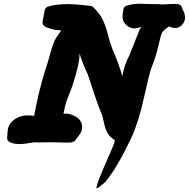

<svg xmlns="http://www.w3.org/2000/svg" viewBox="-20 -770 1009 1026"><path d="M331.1 -163.1Q358.4 -163.1 388.7 -144Q418.9 -125 418.9 -89.8Q418.9 -75.2 411.6 -61.5Q404.3 -47.9 395 -37.1Q385.7 -26.4 384.8 -23.4Q376 -7.8 344.7 -7.8Q337.9 -7.8 305.7 -8.8Q273.4 -9.8 247.1 -9.8Q210.9 -9.8 189.5 -8.8H184.6Q180.7 -9.8 172.9 -9.8Q161.1 -9.8 131.8 -4.9Q102.5 0 85 0Q53.7 0 31.2 -10.7Q14.6 -21.5 18.6 -38.1Q19.5 -42 20 -60.5Q20.5 -79.1 26.9 -95.2Q33.2 -111.3 48.8 -125Q81.1 -153.3 129.9 -153.3Q136.7 -153.3 144.5 -152.8Q152.3 -152.3 156.7 -151.4Q161.1 -150.4 162.1 -150.4Q165 -165 173.3 -206.1Q181.6 -247.1 187 -269.5Q192.4 -292 205.1 -338.4Q217.8 -384.8 235.4 -437.5Q241.2 -458 248.5 -483.9Q255.9 -509.8 258.8 -519.5Q261.7 -529.3 268.1 -544.4Q274.4 -559.6 282.2 -571.3Q290 -583 302.7 -600.6L304.7 -610.4Q298.8 -608.4 292 -608.4Q269.5 -608.4 222.7 -626Q207 -634.8 207 -652.3L218.8 -715.8Q222.7 -729.5 235.4 -734.4Q280.3 -748 338.9 -748Q386.7 -748 462.9 -738.3Q470.7 -738.3 477.5 -732.4Q511.7 -699.2 527.8 -667Q543.9 -634.8 556.2 -586.4Q568.4 -538.1 582 -504.9Q614.3 -431.6 633.8 -362.3Q642.6 -419.9 671.9 -475.6Q720.7 -597.7 721.7 -600.6Q724.6 -611.3 730 -618.7Q735.4 -626 736.8 -626Q738.3 -626 736.3 -627Q735.4 -627 729 -624.5Q722.7 -622.1 714.4 -620.1Q706.1 -618.2 698.2 -618.2Q671.9 -618.2 650.4 -640.6Q634.8 -657.2 634.8 -681.6Q634.8 -690.4 636.7 -701.7Q638.7 -712.9 638.7 -714.8Q639.6 -734.4 656.2 -739.3Q688.5 -750 728.5 -750Q740.2 -750 763.2 -749Q786.1 -748 798.8 -748H821.3Q838.9 -746.1 845.7 -746.1Q856.4 -746.1 877.4 -747.6Q898.4 -749 909.2 -749Q923.8 -749 931.6 -748Q951.2 -742.2 953.1 -726.6Q953.1 -724.6 957.5 -716.8Q961.9 -709 965.3 -697.8Q968.8 -686.5 968.8 -675.8Q968.8 -653.3 952.1 -636.7Q936.5 -620.1 916 -620.1Q911.1 -620.1 906.2 -621.1Q901.4 -622.1 897.5 -623.5Q893.6 -625 890.6 -626Q887.7 -627 885.7 -627.9L883.8 -628.9Q852.5 -609.4 845.2 -593.8Q837.9 -578.1 826.2 -524.4Q814.5 -470.7 788.1 -404.3Q776.4 -371.1 748 -242.7Q719.7 -114.3 679.7 -29.3Q603.5 130.9 543 202.1L523.4 218.8Q503.9 236.3 494.1 236.3Q501 200.2 547.4 96.2Q593.8 -7.8 593.8 -18.6Q593.8 -21.5 592.8 -21.5Q566.4 -38.1 554.2 -60.1Q542 -82 535.6 -113.3Q529.3 -144.5 525.4 -155.3Q509.8 -193.4 497.6 -227.5Q485.4 -261.7 472.2 -303.2Q459 -344.7 449.2 -372.1Q416 -443.4 405.3 -484.4Q405.3 -426.8 365.2 -306.6Q358.4 -287.1 348.1 -262.2Q337.9 -237.3 332 -218.3Q326.2 -199.2 322.3 -176.8Q319.3 -164.1 319.3 -161.1Q323.2 -163.1 331.1 -163.1Z"/></svg>

Font: Essays1743
Style: BoldItalic
Weight: 700
Italic angle: -10°
Designer: Based on the typeface in a 1743 English translation of the essays of Montaigne.  PostScript/TrueType font designed by Jo
Version: Version 002.100